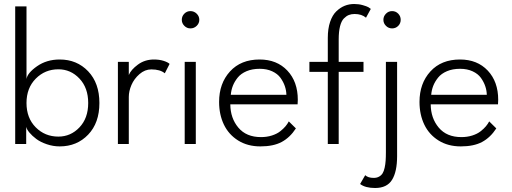

<svg xmlns="http://www.w3.org/2000/svg" viewBox="-20 -720 2558 960"><path d="M56 0V-688H112.5V-325Q117 -355 165.2 -388.8Q213.5 -422.5 278.5 -422.5Q364.5 -422.5 420.8 -363.5Q477 -304.5 477 -205Q477 -105.5 420.8 -46.8Q364.5 12 278.5 12Q245.5 12 214 1.2Q182.5 -9.5 161.5 -25.2Q140.5 -41 127 -57.2Q113.5 -73.5 111 -86V0ZM272 -373.5Q205 -373.5 158.8 -326.8Q112.5 -280 112.5 -205Q112.5 -130 158.5 -83.5Q204.5 -37 272 -37Q333.5 -37 377.2 -83Q421 -129 421 -205Q421 -281 377.2 -327.2Q333.5 -373.5 272 -373.5Z M624 0H569.5V-410.5H624V-345Q635 -371.5 669.5 -397Q704 -422.5 750 -422.5Q776.5 -422.5 797.8 -415.8Q819 -409 828 -400.5L804 -353.5Q781 -373 736.5 -373Q704.5 -373 677.5 -349.5Q650.5 -326 637.2 -295Q624 -264 624 -235.5Z M932 -578Q914.5 -578 901.8 -590.8Q889 -603.5 889 -621Q889 -639 901.8 -651.8Q914.5 -664.5 932 -664.5Q950 -664.5 963.2 -651.8Q976.5 -639 976.5 -621Q976.5 -603.5 963.5 -590.8Q950.5 -578 932 -578ZM903.5 0V-410.5H959V0Z M1131.5 -198.5Q1132 -129 1171.8 -81.8Q1211.5 -34.5 1285 -34.5Q1314.5 -34.5 1339.5 -42.5Q1364.5 -50.5 1381 -63.5Q1397.5 -76.5 1407.5 -88.5Q1417.5 -100.5 1424 -113L1459.5 -78Q1430 -32.5 1388.5 -10.2Q1347 12 1282 12Q1218 12 1170.8 -17.5Q1123.5 -47 1099.5 -97Q1075.5 -147 1075.5 -210.5Q1075.5 -303 1130 -362.8Q1184.5 -422.5 1278 -422.5Q1364.5 -422.5 1416.8 -367Q1469 -311.5 1469 -221Q1469 -208.5 1468 -198.5ZM1412 -246Q1411.5 -268 1404.2 -289.2Q1397 -310.5 1382.5 -330.8Q1368 -351 1341 -363.5Q1314 -376 1278.5 -376Q1241 -376 1212.8 -364Q1184.5 -352 1168.5 -332Q1152.5 -312 1144.2 -290.8Q1136 -269.5 1134 -246Z M1527 -410.5H1619V-530.5Q1619 -576.5 1630.5 -610.5Q1642 -644.5 1661.5 -663.2Q1681 -682 1703.2 -691Q1725.5 -700 1751 -700Q1774 -700 1794 -694.2Q1814 -688.5 1821.8 -684Q1829.5 -679.5 1834 -675.5L1810 -631.5Q1788.5 -650 1753 -650Q1737 -650 1724.2 -645Q1711.5 -640 1699.2 -627.5Q1687 -615 1680.2 -588.5Q1673.5 -562 1673.5 -523V-410.5H1797.5V-360.5H1673.5V0H1619V-360.5H1527Z M1971 -590.5Q1958.5 -578 1940.5 -578Q1922.5 -578 1909.8 -590.8Q1897 -603.5 1897 -621Q1897 -638.5 1909.8 -651.5Q1922.5 -664.5 1940.5 -664.5Q1958.5 -664.5 1971 -651.8Q1983.5 -639 1983.5 -621Q1983.5 -603 1971 -590.5ZM1855.5 220Q1806.5 220 1780.5 200L1806 156Q1820.5 169.5 1848.5 169.5Q1864 169.5 1875.2 163.2Q1886.5 157 1893 146.5Q1899.5 136 1903.2 118.8Q1907 101.5 1908.2 83.8Q1909.5 66 1909.5 40.5V-410.5H1965.5V60.5Q1965.5 138.5 1940.2 179.2Q1915 220 1855.5 220Z M2133.5 -198.5Q2134 -129 2173.8 -81.8Q2213.5 -34.5 2287 -34.5Q2316.5 -34.5 2341.5 -42.5Q2366.5 -50.5 2383 -63.5Q2399.5 -76.5 2409.5 -88.5Q2419.5 -100.5 2426 -113L2461.5 -78Q2432 -32.5 2390.5 -10.2Q2349 12 2284 12Q2220 12 2172.8 -17.5Q2125.5 -47 2101.5 -97Q2077.5 -147 2077.5 -210.5Q2077.5 -303 2132 -362.8Q2186.5 -422.5 2280 -422.5Q2366.5 -422.5 2418.8 -367Q2471 -311.5 2471 -221Q2471 -208.5 2470 -198.5ZM2414 -246Q2413.5 -268 2406.2 -289.2Q2399 -310.5 2384.5 -330.8Q2370 -351 2343 -363.5Q2316 -376 2280.5 -376Q2243 -376 2214.8 -364Q2186.5 -352 2170.5 -332Q2154.5 -312 2146.2 -290.8Q2138 -269.5 2136 -246Z"/></svg>

Font: League Spartan Light
Style: Regular
Weight: 277
Foundry: The League of Moveable Type
Version: Version 2.002